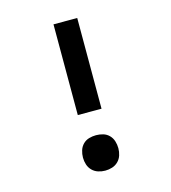

<svg xmlns="http://www.w3.org/2000/svg" viewBox="-110 -824 821 922"><g transform="rotate(-15 300.0 -363.5)"><path d="M241 -284V-735H359V-284ZM300 8Q282 8 265 2.5Q248 -3 235.5 -15.5Q223 -28 217.5 -45Q212 -62 212 -80Q212 -98 217.5 -115.5Q223 -133 235.5 -145.5Q248 -158 265 -163Q282 -168 300 -168Q318 -168 335 -163Q352 -158 364.5 -145.5Q377 -133 382.5 -115.5Q388 -98 388 -80Q388 -62 382.5 -45Q377 -28 364.5 -15.5Q352 -3 335 2.5Q318 8 300 8Z"/></g></svg>

Font: Iosevka Extended
Style: Bold
Weight: 700
Width: 7
Monospace: yes
Designer: Belleve Invis
Foundry: Belleve Invis
Version: Version 32.5.0; ttfautohint (v1.8.4)